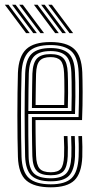

<svg xmlns="http://www.w3.org/2000/svg" viewBox="-30 -785 407 812"><path d="M184.8 7.2Q114.8 7.2 81.5 -21.5Q48.2 -50.2 45.8 -121.2Q44.8 -155.8 44.1 -201.2Q43.5 -246.8 43.5 -296.1Q43.5 -345.5 44.1 -392.6Q44.8 -439.8 45.8 -477.2Q48.8 -546.5 80.9 -576.9Q113 -607.2 183.8 -607.2Q250.8 -607.2 282.9 -578.6Q315 -550 318 -479.5Q318.5 -465.2 318.9 -444Q319.2 -422.8 319.4 -396.2Q319.5 -369.8 318.9 -339.5Q318.2 -309.2 317 -277.2H120.2Q120.2 -249.8 120.5 -223.5Q120.8 -197.2 121.2 -173Q121.8 -148.8 122.5 -126.5Q123.8 -88 137.4 -72.2Q151 -56.5 184.8 -56.5Q215.2 -56.5 227.2 -71.1Q239.2 -85.8 241 -125Q241.8 -140 241.5 -161.9Q241.2 -183.8 240 -209.5H255.5Q256.8 -182.8 257 -161.5Q257.2 -140.2 256.5 -124.2Q254.5 -78.8 238.6 -61.2Q222.8 -43.8 184.8 -43.8Q143.2 -43.8 125.8 -62Q108.2 -80.2 106.8 -125Q106.2 -146 105.8 -174.2Q105.2 -202.5 105.1 -232.9Q105 -263.2 105 -290H302.2Q303.2 -319.2 303.6 -347.1Q304 -375 304 -399.9Q304 -424.8 303.6 -445Q303.2 -465.2 302.5 -479.2Q299.8 -544.2 270.6 -569.4Q241.5 -594.5 183.8 -594.5Q119.8 -594.5 91.8 -566.5Q63.8 -538.5 61.2 -476.5Q60 -438.2 59.4 -391.5Q58.8 -344.8 58.8 -296.2Q58.8 -247.8 59.4 -202.6Q60 -157.5 61 -122.5Q63.2 -58.2 92.4 -31.9Q121.5 -5.5 184.8 -5.5Q246.2 -5.5 273 -31.9Q299.8 -58.2 302.5 -122Q303 -133.2 303.1 -147.4Q303.2 -161.5 302.9 -177.5Q302.5 -193.5 301.5 -209.5H317Q318 -187.8 318.4 -164.1Q318.8 -140.5 318 -121.2Q315 -51.8 284.5 -22.2Q254 7.2 184.8 7.2ZM184.8 -18.2Q128.8 -18.2 103.6 -41.9Q78.5 -65.5 76.2 -123Q75.2 -160 74.8 -206.4Q74.2 -252.8 74.2 -301.8Q74.2 -350.8 74.8 -395.9Q75.2 -441 76.5 -475.2Q78.8 -534.2 104.4 -558Q130 -581.8 183.8 -581.8Q234.5 -581.8 259.6 -559.4Q284.8 -537 287.2 -478.5Q288 -463.2 288.5 -436.8Q289 -410.2 288.8 -376Q288.5 -341.8 287.2 -302.8H89.5Q89.5 -251.2 89.8 -211Q90 -170.8 91 -124.2Q91.8 -74 112.6 -52.5Q133.5 -31 184.8 -31Q229.5 -31 249.4 -50.9Q269.2 -70.8 271.8 -123Q272.5 -139.8 272.2 -161.9Q272 -184 270.8 -209.5H286.2Q287.2 -185.2 287.6 -162.8Q288 -140.2 287.2 -122.5Q284.5 -64.8 261.6 -41.5Q238.8 -18.2 184.8 -18.2ZM89.8 -315.5H272.2Q273.2 -349.5 273.2 -381.2Q273.2 -413 272.9 -438.2Q272.5 -463.5 271.8 -478Q269.5 -529.8 248.2 -549.4Q227 -569 183.8 -569Q137.5 -569 115.6 -548.1Q93.8 -527.2 91.8 -474.5Q91 -448 90.5 -404Q90 -360 89.8 -315.5ZM105 -328.2Q105.2 -349.2 105.4 -373.6Q105.5 -398 106 -423.6Q106.5 -449.2 107 -473.8Q109 -519.5 126.6 -537.9Q144.2 -556.2 183.8 -556.2Q221.5 -556.2 238.1 -538.5Q254.8 -520.8 256.5 -477Q257 -465 257.5 -442.9Q258 -420.8 257.9 -391.4Q257.8 -362 256.8 -328.2ZM120.5 -341H241.5Q242.2 -370.5 242.4 -397.5Q242.5 -424.5 242 -445.1Q241.5 -465.8 241 -476.5Q239.5 -514.2 226.4 -528.9Q213.2 -543.5 183.8 -543.5Q151.8 -543.5 137.8 -528Q123.8 -512.5 122.5 -473Q122 -453.5 121.6 -432.6Q121.2 -411.8 121 -389Q120.8 -366.2 120.5 -341ZM141 -645 51.2 -765H66.5L156.2 -645ZM80.2 -645 -9.5 -765H5.8L95.5 -645ZM110.5 -645 21 -765H36L125.8 -645ZM264 -645 174.2 -765H189.5L279.2 -645ZM203.2 -645 113.5 -765H128.8L218.5 -645ZM233.5 -645 144 -765H159L248.8 -645Z"/></svg>

Font: Big Shoulders Inline Display Thin Medium
Style: Regular
Weight: 500
Version: Version 2.002